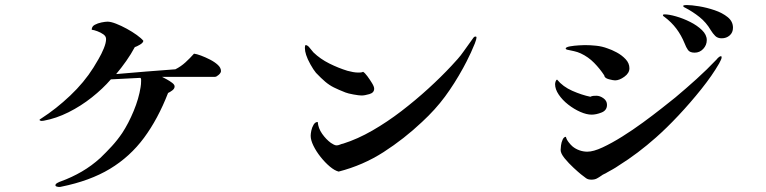

<svg xmlns="http://www.w3.org/2000/svg" viewBox="-20 -772 3040 762"><path d="M857 -490Q857 -483 848 -475Q839 -467 833 -467Q790 -467 746 -467Q702 -467 658 -467Q650 -467 641 -467Q632 -467 623 -467Q629 -464 641 -457.5Q653 -451 663 -443.5Q673 -436 673 -429Q673 -420 663.5 -413Q654 -406 647 -403Q607 -300 551.5 -225Q496 -150 416.5 -102Q337 -54 223 -31Q221 -30 218 -30Q215 -30 213 -30Q210 -30 205 -31.5Q200 -33 200 -37Q200 -42 208.5 -46.5Q217 -51 221 -52Q265 -68 304.5 -91Q344 -114 378 -145Q402 -168 424 -192Q446 -216 465 -244Q490 -282 510.5 -331.5Q531 -381 538 -426Q539 -432 539.5 -438Q540 -444 540 -450Q540 -453 540 -457Q540 -461 537 -463Q508 -461 478.5 -460Q449 -459 420 -457Q388 -420 344.5 -385.5Q301 -351 252 -326.5Q203 -302 154 -293Q152 -293 149.5 -292.5Q147 -292 145 -292Q144 -292 140.5 -293Q137 -294 137 -296Q137 -298 140 -299.5Q143 -301 144 -302Q203 -340 258.5 -392.5Q314 -445 351 -504Q359 -517 371 -537.5Q383 -558 392 -580Q401 -602 401 -617Q401 -628 390.5 -635.5Q380 -643 366.5 -648Q353 -653 344 -654Q344 -667 356 -673.5Q368 -680 383 -683Q398 -686 407 -686Q420 -686 440.5 -678Q461 -670 483 -658Q505 -646 523 -633Q541 -620 549 -610Q548 -602 535 -594.5Q522 -587 515 -585Q500 -557 481 -530Q462 -503 441 -478Q500 -483 559 -488Q618 -493 676 -497Q698 -508 716 -524.5Q734 -541 750 -559Q760 -558 777.5 -551.5Q795 -545 813.5 -535.5Q832 -526 844.5 -514.5Q857 -503 857 -490Z M1465 -420Q1465 -404 1446 -398.5Q1427 -393 1415 -393Q1405 -393 1383 -397Q1361 -401 1351 -405Q1323 -416 1305 -425Q1287 -434 1271 -447.5Q1255 -461 1234 -483Q1224 -495 1212 -516.5Q1200 -538 1195 -554Q1190 -569 1190 -582Q1190 -582 1190.5 -587.5Q1191 -593 1193 -593Q1199 -593 1205 -587Q1210 -581 1214.5 -575.5Q1219 -570 1224 -564Q1251 -538 1287 -520Q1323 -502 1359 -491Q1370 -488 1381 -486Q1392 -484 1403 -484Q1408 -484 1412.5 -484.5Q1417 -485 1421 -487Q1428 -483 1438 -469.5Q1448 -456 1456.5 -442Q1465 -428 1465 -420ZM1871 -624Q1871 -616 1864.5 -599.5Q1858 -583 1849 -563.5Q1840 -544 1831.5 -527.5Q1823 -511 1818 -502Q1784 -440 1746 -388.5Q1708 -337 1655 -288Q1584 -221 1502.5 -168.5Q1421 -116 1324 -91Q1308 -95 1289 -111Q1270 -127 1252.5 -149Q1235 -171 1224 -193.5Q1213 -216 1213 -233Q1213 -241 1215.5 -253.5Q1218 -266 1224.5 -277Q1231 -288 1241 -288Q1243 -263 1258.5 -241Q1274 -219 1293 -205Q1298 -202 1304 -198.5Q1310 -195 1316 -195Q1322 -195 1329 -198Q1336 -201 1342 -202Q1399 -220 1458 -254Q1517 -288 1573 -331Q1629 -374 1680 -420.5Q1731 -467 1771 -510Q1784 -524 1796.5 -538Q1809 -552 1820 -568Q1830 -581 1839 -594.5Q1848 -608 1858 -621Q1862 -627 1867 -627Q1871 -627 1871 -624Z M2389 -356Q2389 -334 2367.5 -325.5Q2346 -317 2328 -317Q2308 -317 2283 -328Q2258 -339 2235 -357Q2212 -375 2197.5 -396.5Q2183 -418 2183 -438Q2183 -442 2185 -448.5Q2187 -455 2191 -456Q2214 -428 2251.5 -411.5Q2289 -395 2323 -388Q2329 -391 2334.5 -391.5Q2340 -392 2347 -392Q2361 -392 2375 -382Q2389 -372 2389 -356ZM2844 -545Q2844 -539 2840 -532Q2836 -525 2834 -520Q2807 -473 2763.5 -418.5Q2720 -364 2672.5 -313.5Q2625 -263 2583 -226Q2548 -195 2511 -167Q2474 -139 2434 -114Q2424 -107 2412.5 -100.5Q2401 -94 2390 -88Q2384 -84 2378 -81.5Q2372 -79 2367 -75Q2357 -68 2348.5 -63.5Q2340 -59 2327 -59Q2313 -59 2305 -65.5Q2297 -72 2286 -80Q2276 -88 2256.5 -106Q2237 -124 2221 -143.5Q2205 -163 2205 -177Q2205 -183 2206.5 -195Q2208 -207 2213 -218Q2218 -229 2226 -229Q2228 -219 2236.5 -208Q2245 -197 2252 -191Q2264 -181 2279.5 -175.5Q2295 -170 2311 -170Q2335 -170 2371.5 -187Q2408 -204 2449.5 -230Q2491 -256 2532 -286Q2573 -316 2606.5 -342.5Q2640 -369 2660 -385Q2703 -421 2744.5 -458.5Q2786 -496 2824 -536Q2826 -539 2831.5 -544Q2837 -549 2841 -549Q2844 -549 2844 -545ZM2478 -501Q2478 -482 2458 -467.5Q2438 -453 2421 -453Q2414 -453 2396.5 -457.5Q2379 -462 2378 -473Q2361 -499 2338 -522.5Q2315 -546 2285 -560Q2272 -566 2258 -569Q2244 -572 2230 -575Q2225 -577 2225 -579Q2225 -585 2242 -588Q2259 -591 2277.5 -592Q2296 -593 2301 -593Q2323 -593 2346.5 -590.5Q2370 -588 2391 -580Q2407 -575 2427.5 -564Q2448 -553 2463 -537Q2478 -521 2478 -501ZM2785 -613Q2785 -593 2771 -578Q2757 -563 2737 -563Q2718 -563 2710.5 -573.5Q2703 -584 2697 -600Q2684 -632 2664.5 -658Q2645 -684 2617 -705Q2611 -708 2611 -712Q2611 -714 2613.5 -714.5Q2616 -715 2617 -715Q2635 -715 2663 -707Q2691 -699 2719 -685Q2747 -671 2766 -652.5Q2785 -634 2785 -613ZM2889 -662Q2889 -643 2876 -631.5Q2863 -620 2844 -620Q2828 -620 2818.5 -629.5Q2809 -639 2801 -652Q2783 -683 2756 -704.5Q2729 -726 2698 -742Q2694 -743 2691 -748Q2692 -751 2697.5 -751.5Q2703 -752 2705 -752Q2724 -752 2754.5 -747Q2785 -742 2816 -731.5Q2847 -721 2868 -704Q2889 -687 2889 -662Z"/></svg>

Font: Kaisei HarunoUmi Medium
Style: Regular
Weight: 500
Designer: Font-Kai, 金井和夫
Foundry: KAZUO KANAI
Version: Version 5.003